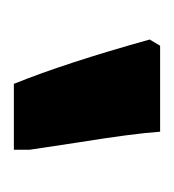

<svg xmlns="http://www.w3.org/2000/svg" viewBox="-7 -847 251 277"><g transform="rotate(90 118.5 -708.5)"><path d="M101 -603Q71 -677 37 -799L46 -814H170Q173 -773 185 -699L196 -626V-603Z"/></g></svg>

Font: Noto Serif Armenian Black Narrow
Style: Regular
Weight: 900
Width: 4
Designer: Monotype Design team
Foundry: Monotype Imaging Inc.
Version: Version 1.000